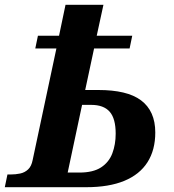

<svg xmlns="http://www.w3.org/2000/svg" viewBox="-43 -780 727 800"><path d="M-23 0 -12 -53H1Q22 -53 41 -57Q60 -61 74 -74Q88 -87 93 -113L192 -578H104L115 -631H203L230 -760H388L360 -631H508L497 -578H349L312 -405H367Q426 -405 470.5 -394.5Q515 -384 544.5 -362Q574 -340 589 -306.5Q604 -273 604 -228Q604 -155 571.5 -104Q539 -53 475 -26.5Q411 0 316 0ZM288 -61Q345 -61 378 -82.5Q411 -104 425 -141Q439 -178 439 -223Q439 -286 414 -314.5Q389 -343 337 -343H299L239 -61Z"/></svg>

Font: Noto Serif
Style: Italic
Weight: 400
Italic angle: -12°
Designer: Monotype Design Team
Foundry: Monotype Imaging Inc.
Version: Version 2.013